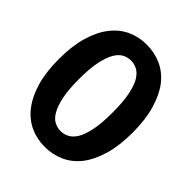

<svg xmlns="http://www.w3.org/2000/svg" viewBox="-207 -857 987 987"><g transform="rotate(45 286.5 -363.5)"><path d="M553 -364Q553 -268 532.5 -198.5Q512 -129 477 -83Q441 -37 391.5 -14.5Q342 8 285 8Q227 8 178.5 -14.5Q130 -37 94 -83Q58 -129 37.5 -198.5Q17 -268 17 -364Q17 -458 37.5 -528Q58 -598 94 -644Q130 -690 178.5 -712.5Q227 -735 285 -735Q342 -735 391.5 -712.5Q441 -690 477 -644Q512 -598 532.5 -528Q553 -458 553 -364ZM407 -363Q407 -440 397 -490Q387 -540 370 -569Q352 -598 330 -609Q308 -620 285 -620Q262 -620 240 -609Q218 -598 201 -569Q184 -540 173.5 -490Q163 -440 163 -363Q163 -286 173.5 -236.5Q184 -187 201 -158Q218 -129 240 -118Q262 -107 285 -107Q308 -107 330 -118Q352 -129 370 -158Q387 -187 397 -236.5Q407 -286 407 -363Z"/></g></svg>

Font: Aleo ExtraBold
Style: Regular
Weight: 800
Designer: Alessio Laiso
Foundry: Alessio Laiso
Version: Version 2.001;gftools[0.9.29]